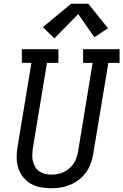

<svg xmlns="http://www.w3.org/2000/svg" viewBox="-20 -998 659 1026"><path d="M253 8Q224 8 195.5 2.5Q167 -3 143.5 -17Q120 -31 103 -52.5Q86 -74 77.5 -100.5Q69 -127 69 -156.5Q69 -186 74 -215L148 -662H97V-735H292V-662H231L155 -203Q153 -186 152.5 -168.5Q152 -151 156 -135Q160 -119 168.5 -105Q177 -91 190.5 -82Q204 -73 220.5 -69Q237 -65 254 -65Q271 -65 287.5 -68Q304 -71 320 -78.5Q336 -86 349.5 -97.5Q363 -109 373 -123.5Q383 -138 388.5 -154.5Q394 -171 397 -187L475 -662H424V-735H619V-662H559L478 -175Q474 -150 465 -125Q456 -100 440 -77.5Q424 -55 402 -38Q380 -21 355 -10.5Q330 0 304 4Q278 8 253 8ZM271 -793 209 -853 360 -978H452L557 -847L484 -799L398 -923Z"/></svg>

Font: Iosevka Slab Extended Oblique
Style: Regular
Weight: 400
Width: 7
Italic angle: -9°
Monospace: yes
Designer: Belleve Invis
Foundry: Belleve Invis
Version: Version 11.1.0; ttfautohint (v1.8.3)